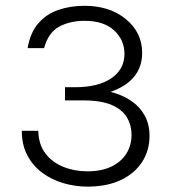

<svg xmlns="http://www.w3.org/2000/svg" viewBox="-20 -648 614 678"><path d="M289 11Q246 11 204.5 -1Q163 -13 129.8 -37.5Q96.5 -62 76.8 -99Q57 -136 57 -186H115Q116.5 -137.5 140.5 -106Q164.5 -74.5 203.8 -58.8Q243 -43 289 -43Q339 -43 373.8 -60Q408.5 -77 426.5 -106Q444.5 -135 444.5 -172Q444.5 -205.5 428.5 -233Q412.5 -260.5 375 -277Q337.5 -293.5 273 -293.5H209.5V-340H245Q326.5 -340 373 -371.5Q419.5 -403 419.5 -458Q419.5 -507 382.8 -540.8Q346 -574.5 279 -574.5Q228.5 -574.5 190 -554.5Q151.5 -534.5 135.5 -478H77.5Q86.5 -532 114.8 -565Q143 -598 185.5 -612.8Q228 -627.5 278.5 -627.5Q367.5 -627.5 424.8 -580.2Q482 -533 482 -461.5Q482 -363 370.5 -323.5Q410.5 -313.5 441.5 -293Q472.5 -272.5 490.2 -241.2Q508 -210 508 -168.5Q508 -116.5 481.8 -76Q455.5 -35.5 406.5 -12.2Q357.5 11 289 11Z"/></svg>

Font: Betina Sans Light
Style: Regular
Weight: 300
Designer: Jonathan Pinhorn (font) & Cristiano Sobral (main changes)
Version: Version 2.001;October 6, 2020;FontCreator 13.0.0.2681 64-bit